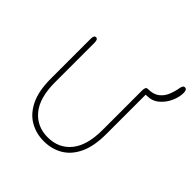

<svg xmlns="http://www.w3.org/2000/svg" viewBox="-207 -929 1093 1093"><g transform="rotate(45 340.0 -382.0)"><path d="M311 10.5Q249 10.5 198.2 -18.8Q147.5 -48 117.5 -110Q87.5 -172 87.5 -270.5V-590.5Q87.5 -619 103 -619Q119 -619 119 -590.5V-272.5Q119 -147.5 171.5 -84.2Q224 -21 311 -21Q399 -21 450.8 -84.2Q502.5 -147.5 502.5 -272.5V-590.5Q502.5 -619 518.5 -619Q563.5 -619 588.8 -638.5Q614 -658 626.2 -687.8Q638.5 -717.5 643.5 -748Q646 -761 650 -768Q654 -775 663 -775Q672.5 -775 676.2 -767Q680 -759 680 -747Q680 -713.5 663.5 -676.5Q647 -639.5 616.5 -613.5Q586 -587.5 543.5 -587.5H534V-270.5Q534 -172 504.5 -110Q475 -48 424.5 -18.8Q374 10.5 311 10.5Z"/></g></svg>

Font: Sono ExtraLight Monospace ExtraLight
Style: Regular
Weight: 250
Version: Version 2.112